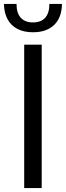

<svg xmlns="http://www.w3.org/2000/svg" viewBox="-49 -956 335 976"><path d="M74 0V-729H163V0ZM119 -792Q72 -792 39.5 -809Q7 -826 -10.5 -858Q-28 -890 -29 -936H35Q35 -889 57 -865.5Q79 -842 118 -842Q159 -842 180.5 -865.5Q202 -889 202 -936H266Q265 -867 226.5 -829.5Q188 -792 119 -792Z"/></svg>

Font: Mona Sans SemiExpanded
Style: Regular
Weight: 400
Width: 6
Designer: Deni Anggara
Foundry: GitHub
Version: Version 2.000